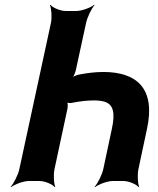

<svg xmlns="http://www.w3.org/2000/svg" viewBox="-20 -757 660 803"><path d="M374 -337C390 -337 405 -335 416 -332C455 -321 462 -283 448 -219L412 -50C407 -26 388 11 376 24L377 26C392 14 429 0 452 0H496C519 0 551 14 560 26L562 24C556 11 554 -26 559 -50L595 -219C631 -386 553 -456 412 -456C377 -456 341 -451 310 -445C301 -443 283 -436 277 -430L279 -427C287 -434 294 -451 297 -463L340 -661C345 -685 363 -722 375 -735L374 -737C359 -725 322 -711 299 -711H255C232 -711 200 -725 191 -737L189 -735C195 -722 198 -685 193 -661L61 -50C56 -26 37 11 25 24L26 26C41 14 78 0 101 0H145C168 0 200 14 209 26L211 24C205 11 203 -26 208 -50L262 -302C264 -311 264 -329 259 -334L256 -331C260 -326 274 -325 282 -327C311 -333 343 -337 374 -337Z"/></svg>

Font: Asimov
Style: EdgeExtremeIt
Weight: 500
Designer: Google
Version: Version 2.000980: 2014